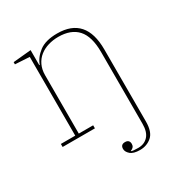

<svg xmlns="http://www.w3.org/2000/svg" viewBox="-170 -645 935 984"><g transform="rotate(-30 297.5 -153.0)"><path d="M377 212Q338 212 320.5 196.5Q303 181 303 164Q303 138 329 138Q355 138 355 164Q355 184 333 192V194Q338 196 347.5 197Q357 198 374 198Q410 198 432 174Q454 150 454 102V-322Q454 -415 415.5 -457.5Q377 -500 302 -500Q271 -500 242.5 -491.5Q214 -483 192.5 -466Q171 -449 158.5 -423Q146 -397 146 -363V-18H231V0H40V-18H125V-484L40 -489V-502L146 -512V-423H149Q162 -461 199.5 -489.5Q237 -518 306 -518Q475 -518 475 -326V100Q475 162 446 187Q417 212 377 212Z"/></g></svg>

Font: IBM Plex Serif Thin
Style: Regular
Weight: 100
Designer: Mike Abbink, Paul van der Laan, Pieter van Rosmalen
Foundry: Bold Monday
Version: Version 3.001